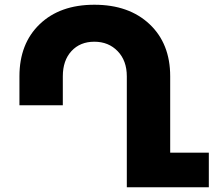

<svg xmlns="http://www.w3.org/2000/svg" viewBox="-20 -790 905 810"><path d="M698 -146H861V0H515V-468Q515 -534 476.5 -574Q438 -614 378 -614Q318 -614 281.5 -574.5Q245 -535 245 -468V-346H62V-468Q62 -606 147.5 -688Q233 -770 378 -770Q524 -770 611 -688Q698 -606 698 -468Z"/></svg>

Font: Montserrat arm
Style: Bold
Weight: 700
Designer: Julieta Ulanovsky
Foundry: Julieta Ulanovsky
Version: Version 6.000;PS 006.000;hotconv 1.0.88;makeotf.lib2.5.64775